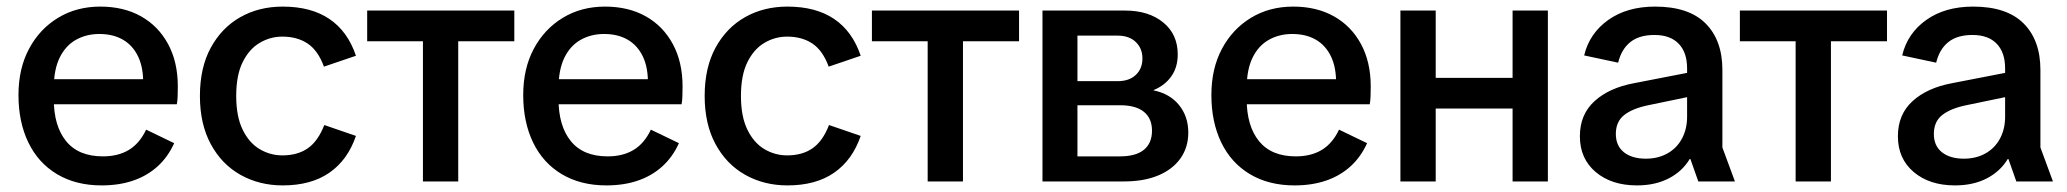

<svg xmlns="http://www.w3.org/2000/svg" viewBox="-20 -550 6266 582"><path d="M288 12Q210 12 153 -22Q96 -56 66 -118Q36 -180 36 -262Q36 -342 68 -402Q100 -462 156 -496Q212 -530 284 -530Q355 -530 407.5 -500.5Q460 -471 489.5 -416.5Q519 -362 519 -288Q519 -273 518.5 -258.5Q518 -244 516 -234H92V-310H450L414 -294Q415 -344 399 -378Q383 -412 353 -429.5Q323 -447 281 -447Q242 -447 210.5 -429.5Q179 -412 161 -375.5Q143 -339 143 -282V-250Q143 -168 180.5 -122Q218 -76 292 -76Q338 -76 370.5 -95.5Q403 -115 423 -157L508 -116Q489 -74 457.5 -45.5Q426 -17 383.5 -2.5Q341 12 288 12Z M837 12Q766 12 709 -20Q652 -52 619 -113Q586 -174 586 -259Q586 -345 619 -405.5Q652 -466 708.5 -498Q765 -530 837 -530Q923 -530 978.5 -492.5Q1034 -455 1059 -381L962 -348Q944 -397 912.5 -418Q881 -439 836 -439Q799 -439 767 -420Q735 -401 715.5 -361.5Q696 -322 696 -259Q696 -197 715.5 -157Q735 -117 767 -98Q799 -79 836 -79Q882 -79 913 -100.5Q944 -122 963 -171L1059 -138Q1034 -65 978.5 -26.5Q923 12 837 12Z M1262 0V-489H1369V0ZM1093 -425V-518H1539V-425Z M1818 12Q1740 12 1683 -22Q1626 -56 1596 -118Q1566 -180 1566 -262Q1566 -342 1598 -402Q1630 -462 1686 -496Q1742 -530 1814 -530Q1885 -530 1937.5 -500.5Q1990 -471 2019.5 -416.5Q2049 -362 2049 -288Q2049 -273 2048.5 -258.5Q2048 -244 2046 -234H1622V-310H1980L1944 -294Q1945 -344 1929 -378Q1913 -412 1883 -429.5Q1853 -447 1811 -447Q1772 -447 1740.5 -429.5Q1709 -412 1691 -375.5Q1673 -339 1673 -282V-250Q1673 -168 1710.5 -122Q1748 -76 1822 -76Q1868 -76 1900.5 -95.5Q1933 -115 1953 -157L2038 -116Q2019 -74 1987.5 -45.5Q1956 -17 1913.5 -2.5Q1871 12 1818 12Z M2367 12Q2296 12 2239 -20Q2182 -52 2149 -113Q2116 -174 2116 -259Q2116 -345 2149 -405.5Q2182 -466 2238.5 -498Q2295 -530 2367 -530Q2453 -530 2508.5 -492.5Q2564 -455 2589 -381L2492 -348Q2474 -397 2442.5 -418Q2411 -439 2366 -439Q2329 -439 2297 -420Q2265 -401 2245.5 -361.5Q2226 -322 2226 -259Q2226 -197 2245.5 -157Q2265 -117 2297 -98Q2329 -79 2366 -79Q2412 -79 2443 -100.5Q2474 -122 2493 -171L2589 -138Q2564 -65 2508.5 -26.5Q2453 12 2367 12Z M2792 0V-489H2899V0ZM2623 -425V-518H3069V-425Z M3140 0V-518H3390Q3462 -518 3506 -482Q3550 -446 3550 -385Q3550 -346 3530.5 -318.5Q3511 -291 3477 -277V-276Q3526 -266 3554 -231.5Q3582 -197 3582 -148Q3582 -103 3558 -69.5Q3534 -36 3490.5 -18Q3447 0 3387 0ZM3246 -76H3375Q3423 -76 3447.5 -96Q3472 -116 3472 -154Q3472 -191 3447.5 -211Q3423 -231 3375 -231H3246ZM3246 -304H3368Q3403 -304 3423 -323Q3443 -342 3443 -373Q3443 -403 3423 -422.5Q3403 -442 3368 -442H3246Z M3904 12Q3826 12 3769 -22Q3712 -56 3682 -118Q3652 -180 3652 -262Q3652 -342 3684 -402Q3716 -462 3772 -496Q3828 -530 3900 -530Q3971 -530 4023.5 -500.5Q4076 -471 4105.5 -416.5Q4135 -362 4135 -288Q4135 -273 4134.5 -258.5Q4134 -244 4132 -234H3708V-310H4066L4030 -294Q4031 -344 4015 -378Q3999 -412 3969 -429.5Q3939 -447 3897 -447Q3858 -447 3826.5 -429.5Q3795 -412 3777 -375.5Q3759 -339 3759 -282V-250Q3759 -168 3796.5 -122Q3834 -76 3908 -76Q3954 -76 3986.5 -95.5Q4019 -115 4039 -157L4124 -116Q4105 -74 4073.5 -45.5Q4042 -17 3999.5 -2.5Q3957 12 3904 12Z M4565 0V-518H4672V0ZM4225 0V-518H4332V0ZM4291 -221V-314H4605V-221Z M4942 12Q4865 12 4817 -28.5Q4769 -69 4769 -137Q4769 -203 4813.5 -243.5Q4858 -284 4934 -298L5140 -338V-265L4976 -231Q4928 -221 4903 -201Q4878 -181 4878 -144Q4878 -108 4902.5 -88.5Q4927 -69 4969 -69Q5006 -69 5034.5 -85Q5063 -101 5078.5 -130Q5094 -159 5094 -196V-343Q5094 -391 5068.5 -417.5Q5043 -444 4995 -444Q4949 -444 4922 -422.5Q4895 -401 4885 -360L4782 -382Q4798 -449 4855 -489.5Q4912 -530 4997 -530Q5099 -530 5150 -479Q5201 -428 5201 -338V-103L5239 0H5128L5104 -68H5102Q5079 -30 5038 -9Q4997 12 4942 12Z M5423 0V-489H5530V0ZM5254 -425V-518H5700V-425Z M5906 12Q5829 12 5781 -28.5Q5733 -69 5733 -137Q5733 -203 5777.5 -243.5Q5822 -284 5898 -298L6104 -338V-265L5940 -231Q5892 -221 5867 -201Q5842 -181 5842 -144Q5842 -108 5866.5 -88.5Q5891 -69 5933 -69Q5970 -69 5998.5 -85Q6027 -101 6042.5 -130Q6058 -159 6058 -196V-343Q6058 -391 6032.5 -417.5Q6007 -444 5959 -444Q5913 -444 5886 -422.5Q5859 -401 5849 -360L5746 -382Q5762 -449 5819 -489.5Q5876 -530 5961 -530Q6063 -530 6114 -479Q6165 -428 6165 -338V-103L6203 0H6092L6068 -68H6066Q6043 -30 6002 -9Q5961 12 5906 12Z"/></svg>

Font: TikTok Sans 24pt Medium
Style: Regular
Weight: 500
Version: Version 4.000